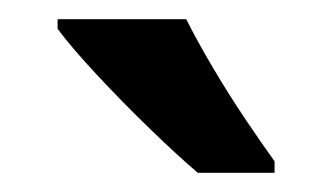

<svg xmlns="http://www.w3.org/2000/svg" viewBox="-20 -786 346 200"><path d="M174 -766Q185 -744 201.5 -716Q218 -688 235.5 -662Q253 -636 266 -618V-606H186Q166 -623 137 -651Q108 -679 81 -708Q54 -737 40 -756V-766Z"/></svg>

Font: Noto Sans Khmer UI Condensed SemiBold
Style: Regular
Weight: 600
Width: 3
Designer: Danh Hong and the Monotype Design Team
Foundry: Monotype Imaging Inc.
Version: Version 2.002; ttfautohint (v1.8.4.7-5d5b)